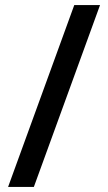

<svg xmlns="http://www.w3.org/2000/svg" viewBox="-20 -740 428 760"><path d="M12 0H114L376 -720H274Z"/></svg>

Font: Aspekta 500
Style: Regular
Weight: 500
Designer: Ivo Dolenc
Version: Version 2.100